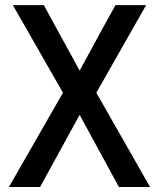

<svg xmlns="http://www.w3.org/2000/svg" viewBox="-20 -744 633 764"><path d="M577.1 0Q523.4 -93.8 363.3 -375Q413.1 -461.9 561.5 -723.6Q531.2 -723.6 439.5 -723.6Q403.3 -659.2 297.9 -464.8Q297.9 -464.8 295.9 -464.8Q260.7 -529.3 154.3 -723.6Q123 -723.6 31.2 -723.6Q81.1 -636.7 230.5 -375Q176.8 -281.2 15.6 0Q46.9 0 139.6 0Q178.7 -71.3 295.9 -285.2Q296.9 -285.2 297.9 -285.2Q336.9 -213.9 453.1 0Q484.4 0 577.1 0Z"/></svg>

Font: DaxlinePro-Medium
Style: Medium
Weight: 400
Designer: Hans Reichel
Version: Version 7.502; 2006